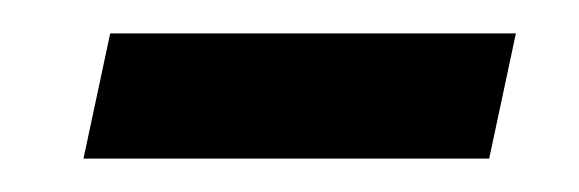

<svg xmlns="http://www.w3.org/2000/svg" viewBox="-20 -345 347 115"><path d="M289 -325 273 -250H30L46 -325Z"/></svg>

Font: Nacelle
Style: Italic
Weight: 400
Italic angle: -12°
Designer: Sora Sagano
Foundry: Sora Sagano
Version: Version 1.000;FEAKit 1.0